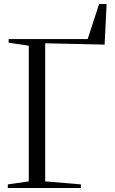

<svg xmlns="http://www.w3.org/2000/svg" viewBox="-20 -938 572 958"><path d="M19 0V-18L123.5 -33V-710L23 -725V-743H417.5L474.5 -918H512L502 -715.5L205.5 -722V-33L383.5 -18V0Z"/></svg>

Font: Merriweather 144pt Light
Style: Regular
Weight: 300
Version: Version 2.100